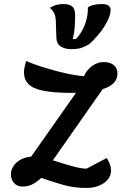

<svg xmlns="http://www.w3.org/2000/svg" viewBox="-20 -908 642 953"><path d="M217 -76 111 -97 374 -471 511 -496ZM410 25Q348 25 295 10Q242 -5 185 -25Q160 -2 138.5 8Q117 18 92 18Q64 18 49 -0.5Q34 -19 34 -42Q34 -64 47 -84Q60 -104 86 -117.5Q112 -131 151 -131Q174 -131 207.5 -122Q241 -113 278.5 -101Q316 -89 350.5 -80Q385 -71 410 -71L510 -124Q519 -109 525 -93.5Q531 -78 531 -61Q531 -36 514.5 -16.5Q498 3 470.5 14Q443 25 410 25ZM322 -447Q242 -448 193 -458Q144 -468 121.5 -490.5Q99 -513 99 -550Q99 -560 101.5 -572.5Q104 -585 110 -605Q143 -591 183 -578Q223 -565 263.5 -554.5Q304 -544 339 -537.5Q374 -531 397 -530Q411 -562 438 -581Q465 -600 494 -600Q526 -600 544.5 -585Q563 -570 563 -542Q563 -520 549.5 -502Q536 -484 507.5 -472Q479 -460 433 -453.5Q387 -447 322 -447ZM332 -664Q304 -664 283 -676.5Q262 -689 260 -717L257 -804Q256 -830 247.5 -845Q239 -860 227 -869Q245 -880 261 -884Q277 -888 296 -888Q322 -888 337.5 -876.5Q353 -865 353 -831Q353 -799 350.5 -769.5Q348 -740 341 -714H356Q373 -730 387 -755Q401 -780 409 -810Q417 -840 416 -870Q422 -878 442.5 -883Q463 -888 486 -888Q508 -888 518.5 -880Q529 -872 529 -859Q529 -834 512.5 -802Q496 -770 471.5 -740Q447 -710 423 -689Q404 -678 385.5 -671Q367 -664 332 -664Z"/></svg>

Font: Lemonada
Style: Regular
Weight: 400
Designer: Mohamed Gaber (Arabic), Eduardo Tunni (Latin)
Foundry: Kief Type Foundry
Version: Version 4.005